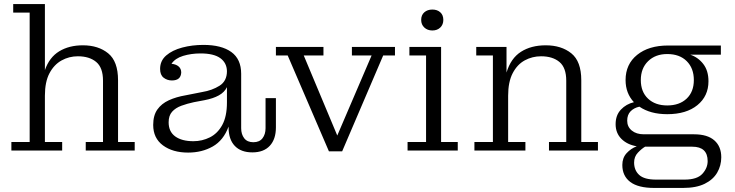

<svg xmlns="http://www.w3.org/2000/svg" viewBox="-20 -741 3620 945"><path d="M36 0V-42H126V-679H45V-721H201V-396Q223 -459 271.5 -488.5Q320 -518 388 -518Q464 -518 512.5 -478.5Q561 -439 561 -346V-42H643V0H402V-42H487V-344Q487 -408 453.5 -436Q420 -464 363 -464Q320 -464 283 -443.5Q246 -423 223.5 -380.5Q201 -338 201 -270V-42H286V0Z M906 10Q830 10 782 -25.5Q734 -61 734 -126Q734 -173 754.5 -202Q775 -231 811 -247.5Q847 -264 894 -272L975 -288Q1024 -296 1060.5 -319Q1097 -342 1097 -391Q1096 -432 1064 -455Q1032 -478 967 -478Q921 -478 881.5 -466Q842 -454 824 -427Q846 -425 859 -414Q872 -403 872 -384Q870 -345 826 -345Q803 -345 785.5 -358.5Q768 -372 768 -402Q768 -442 798 -468Q828 -494 877 -507Q926 -520 981 -520Q1070 -520 1118.5 -485Q1167 -450 1167 -378V-110Q1167 -80 1182 -60.5Q1197 -41 1227 -41Q1257 -41 1272 -60.5Q1287 -80 1287 -110V-258H1338V-114Q1338 -56 1308 -23.5Q1278 9 1222 9Q1166 9 1135.5 -23Q1105 -55 1105 -115V-118Q1080 -50 1027 -20Q974 10 906 10ZM810 -139Q810 -93 842.5 -69.5Q875 -46 932 -46Q975 -46 1013 -65Q1051 -84 1074 -126Q1097 -168 1097 -237V-312Q1085 -287 1057 -271.5Q1029 -256 987 -248L934 -238Q901 -231 872.5 -220.5Q844 -210 827 -191Q810 -172 810 -139Z M1599 4 1396 -468H1338V-510H1572V-468H1475L1640 -74L1809 -468H1712V-510H1924V-468H1866L1664 4Z M2108 -591Q2084 -591 2068.5 -605.5Q2053 -620 2053 -643Q2053 -667 2068.5 -680.5Q2084 -694 2108 -694Q2132 -694 2147 -680.5Q2162 -667 2162 -643Q2162 -620 2147 -605.5Q2132 -591 2108 -591ZM1986 0V-42H2077V-468H1995V-510H2151V-42H2233V0Z M2315 0V-42H2406V-468H2324V-510H2473V-384Q2494 -454 2544 -486Q2594 -518 2666 -518Q2743 -518 2792 -478.5Q2841 -439 2841 -346V-42H2923V0H2682V-42H2767V-344Q2767 -408 2733.5 -436Q2700 -464 2643 -464Q2600 -464 2563 -444Q2526 -424 2503.5 -381Q2481 -338 2481 -270V-42H2566V0Z M3200 184Q3121 184 3082 154.5Q3043 125 3043 71Q3043 36 3064 13Q3085 -10 3114 -21Q3067 -29 3038.5 -57.5Q3010 -86 3010 -130Q3010 -174 3036 -201.5Q3062 -229 3100 -238Q3059 -282 3059 -347Q3059 -425 3116 -471Q3173 -517 3268 -517H3528V-472H3377Q3416 -459 3441.5 -426Q3467 -393 3467 -341Q3467 -268 3412.5 -223.5Q3358 -179 3264 -179Q3181 -179 3127 -216Q3100 -210 3083.5 -193Q3067 -176 3067 -147Q3067 -117 3089.5 -98.5Q3112 -80 3149 -80H3396Q3462 -80 3496 -50Q3530 -20 3530 33Q3530 74 3510 108.5Q3490 143 3448.5 163.5Q3407 184 3342 184ZM3264 -222Q3324 -222 3359.5 -255.5Q3395 -289 3395 -347Q3395 -405 3360 -440Q3325 -475 3264 -475Q3206 -475 3170 -440Q3134 -405 3134 -347Q3134 -289 3169.5 -255.5Q3205 -222 3264 -222ZM3209 143H3349Q3411 143 3437 114.5Q3463 86 3463 52Q3463 -19 3387 -19H3155Q3138 -9 3119.5 10.5Q3101 30 3101 59Q3101 97 3126 120Q3151 143 3209 143Z"/></svg>

Font: Montagu Slab 16pt Light
Style: Regular
Weight: 300
Designer: Florian Karsten
Foundry: Florian Karsten
Version: Version 1.000; ttfautohint (v1.8.3)